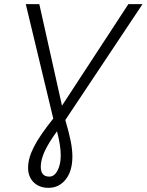

<svg xmlns="http://www.w3.org/2000/svg" viewBox="-20 -710 705 923"><path d="M213 193Q169 193 142 166.5Q115 140 115 96Q115 51 143 -4Q171 -59 236 -140L104 -690H169L278 -202L597 -690H665L294 -133Q312 -72 320 -31Q328 10 328 42Q328 112 296 152.5Q264 193 213 193ZM217 139Q241 139 256.5 110Q272 81 272 37Q272 -10 254 -79Q212 -21 194 19Q176 59 176 92Q176 139 217 139Z"/></svg>

Font: Radio Canada Light
Style: Italic
Weight: 300
Italic angle: -12°
Designer: Charles Daoud, Etienne Aubert Bonn, Alexandre Saumier Demers, Jacques Le Bailly
Foundry: Radio-Canada
Version: Version 2.104; ttfautohint (v1.8.4.7-5d5b);gftools[0.9.28.de